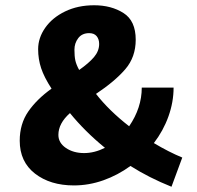

<svg xmlns="http://www.w3.org/2000/svg" viewBox="-20 -700 750 730"><path d="M632 10Q547 -24 476 -69Q428 -34 373 -14.5Q318 5 261 5Q171 5 113 -40Q55 -85 55 -165Q55 -229 87.5 -276Q120 -323 176 -363Q148 -406 136.5 -440.5Q125 -475 125 -513Q125 -556 152 -594.5Q179 -633 227.5 -656.5Q276 -680 338 -680Q403 -680 449.5 -650.5Q496 -621 496 -549Q496 -483 456.5 -437Q417 -391 345 -343Q395 -279 471 -220Q519 -290 519 -367H640Q640 -312 620.5 -257.5Q601 -203 565 -156Q622 -122 673 -101ZM281 -434Q318 -460 337.5 -483Q357 -506 357 -533Q357 -551 347.5 -562.5Q338 -574 319 -574Q292 -574 277.5 -555Q263 -536 263 -511Q263 -486 266.5 -470Q270 -454 281 -434ZM379 -138Q303 -200 246 -270Q202 -231 202 -187Q202 -157 230.5 -137.5Q259 -118 300 -118Q339 -118 379 -138Z"/></svg>

Font: Ysabeau Ultrabold
Style: Regular
Weight: 800
Designer: Christian Thalmann (Catharsis Fonts)
Version: Version 0.003